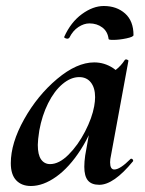

<svg xmlns="http://www.w3.org/2000/svg" viewBox="-20 -607 484 640"><path d="M16 -63Q16 -130 60.5 -209.5Q105 -289 170.5 -344Q236 -399 294 -399Q328 -399 357 -380Q386 -361 389 -324L329 -357Q346 -359 364.5 -373Q383 -387 396 -407Q398 -409 400 -409Q403 -409 406 -407Q409 -405 408 -404L350 -89Q347 -76 347 -66Q347 -42 361 -42Q380 -42 415 -77Q416 -78 418 -78Q421 -78 423 -74.5Q425 -71 423 -69Q359 9 311 9Q285 9 273 -5.5Q261 -20 261 -51Q261 -68 264 -89L289 -229L310 -246Q287 -167 249 -108Q211 -49 167.5 -18Q124 13 83 13Q52 13 34 -6Q16 -25 16 -63ZM294 -253Q297 -270 297 -283Q297 -314 283 -332Q269 -350 244 -350Q216 -350 188.5 -327Q161 -304 140.5 -263Q120 -222 111 -172Q106 -140 106 -124Q106 -91 117 -75.5Q128 -60 147 -60Q177 -60 208.5 -91.5Q240 -123 263.5 -168.5Q287 -214 294 -253ZM278 -529Q260 -529 241.5 -517Q223 -505 211 -481Q208 -478 205 -478Q201 -478 197 -480Q193 -482 194 -484Q216 -533 253 -560Q290 -587 326 -587Q369 -587 397 -562Q425 -537 425 -490Q425 -484 401 -479Q377 -474 357 -474Q342 -474 342 -477Q339 -502 321 -515.5Q303 -529 278 -529Z"/></svg>

Font: Cormorant Garamond
Style: Bold Italic
Weight: 700
Italic angle: -10°
Designer: Christian Thalmann (Catharsis Fonts)
Foundry: Catharsis Fonts
Version: Version 4.000